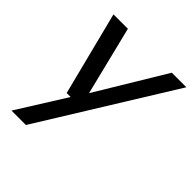

<svg xmlns="http://www.w3.org/2000/svg" viewBox="-196 -635 989 989"><g transform="rotate(45 298.0 -141.0)"><path d="M44 220 210 -45H181L65 -502H170L263 -126L490 -502H596L149 220Z"/></g></svg>

Font: DM Sans 16pt Medium
Style: Italic
Weight: 500
Italic angle: -10°
Version: Version 4.004;gftools[0.9.30]